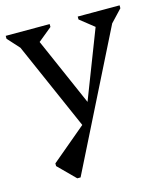

<svg xmlns="http://www.w3.org/2000/svg" viewBox="-110 -564 775 899"><g transform="rotate(-15 278.0 -114.5)"><path d="M258 56 35 -452H68V-393L2 -466V-480H215V-466L144 -408H134V-443L310 -41H276L435 -452V-408H424L351 -466V-480H554V-466L488 -396V-452H521L169 251H153L72 170V157L259 0Z"/></g></svg>

Font: Platypi Light Light
Style: Regular
Weight: 300
Version: Version 1.200